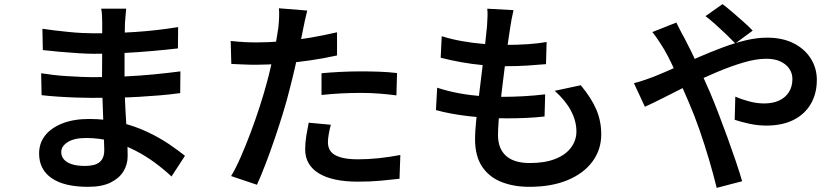

<svg xmlns="http://www.w3.org/2000/svg" viewBox="-20 -846 4040 928"><path d="M590 -804Q589 -790 587 -772.5Q585 -755 584 -735Q584 -716 583 -683.5Q582 -651 582 -612Q582 -573 582 -534Q582 -495 582 -463Q582 -419 584 -366.5Q586 -314 589.5 -261.5Q593 -209 595 -164.5Q597 -120 597 -91Q597 -51 576.5 -17.5Q556 16 514 36.5Q472 57 406 57Q290 57 229.5 15Q169 -27 169 -104Q169 -154 198 -191Q227 -228 281.5 -249.5Q336 -271 411 -271Q492 -271 563 -253.5Q634 -236 693 -208Q752 -180 797.5 -149Q843 -118 874 -93L809 7Q774 -26 729.5 -59Q685 -92 632.5 -119Q580 -146 521 -162.5Q462 -179 396 -179Q338 -179 307 -159Q276 -139 276 -111Q276 -91 288.5 -76Q301 -61 326.5 -52.5Q352 -44 390 -44Q418 -44 439 -50.5Q460 -57 472 -74Q484 -91 484 -121Q484 -145 482 -187.5Q480 -230 478.5 -280.5Q477 -331 475 -379.5Q473 -428 473 -463Q473 -498 473.5 -537Q474 -576 474 -613.5Q474 -651 474 -683.5Q474 -716 474 -738Q474 -752 473 -772Q472 -792 469 -804ZM185 -707Q211 -703 244 -699Q277 -695 312 -691.5Q347 -688 378.5 -686.5Q410 -685 434 -685Q534 -685 634.5 -691.5Q735 -698 841 -715L840 -612Q788 -606 721.5 -600Q655 -594 581.5 -590Q508 -586 435 -586Q403 -586 357 -589Q311 -592 265 -596Q219 -600 187 -604ZM179 -492Q204 -488 237 -484Q270 -480 305 -478Q340 -476 371 -474.5Q402 -473 423 -473Q510 -473 583.5 -476.5Q657 -480 723.5 -486.5Q790 -493 852 -501L851 -396Q800 -389 751 -385Q702 -381 652 -378Q602 -375 545.5 -374Q489 -373 422 -373Q392 -373 348 -374.5Q304 -376 259.5 -379Q215 -382 181 -386Z M1465 -795Q1460 -776 1454 -748.5Q1448 -721 1445 -705Q1438 -670 1428 -621.5Q1418 -573 1405.5 -519Q1393 -465 1380 -415Q1367 -362 1348 -300Q1329 -238 1307.5 -175Q1286 -112 1264 -54.5Q1242 3 1222 47L1097 5Q1120 -33 1144 -88Q1168 -143 1191.5 -205.5Q1215 -268 1235 -330Q1255 -392 1269 -444Q1279 -480 1287.5 -517.5Q1296 -555 1303.5 -590.5Q1311 -626 1316.5 -657Q1322 -688 1325 -710Q1328 -736 1329 -762.5Q1330 -789 1328 -806ZM1219 -641Q1279 -641 1344.5 -646.5Q1410 -652 1477.5 -663.5Q1545 -675 1609 -690V-578Q1547 -564 1477.5 -554Q1408 -544 1341 -538.5Q1274 -533 1218 -533Q1183 -533 1154 -534.5Q1125 -536 1098 -537L1095 -648Q1133 -644 1161.5 -642.5Q1190 -641 1219 -641ZM1534 -492Q1576 -496 1625.5 -498.5Q1675 -501 1724 -501Q1767 -501 1811.5 -499.5Q1856 -498 1899 -493L1896 -385Q1858 -390 1814.5 -393.5Q1771 -397 1725 -397Q1675 -397 1628 -394.5Q1581 -392 1534 -387ZM1579 -243Q1573 -221 1569 -198Q1565 -175 1565 -158Q1565 -141 1571.5 -126Q1578 -111 1594 -100Q1610 -89 1638.5 -82.5Q1667 -76 1711 -76Q1761 -76 1812 -81.5Q1863 -87 1915 -97L1911 18Q1869 23 1819 27.5Q1769 32 1710 32Q1586 32 1520.5 -8.5Q1455 -49 1455 -124Q1455 -157 1460.5 -190Q1466 -223 1472 -253Z M2462 -797Q2456 -772 2452.5 -752Q2449 -732 2446 -713Q2442 -690 2436.5 -650Q2431 -610 2424.5 -560Q2418 -510 2411.5 -457Q2405 -404 2399 -353Q2393 -302 2390 -260.5Q2387 -219 2387 -193Q2387 -128 2425.5 -93Q2464 -58 2541 -58Q2613 -58 2663 -77.5Q2713 -97 2739.5 -132Q2766 -167 2766 -211Q2766 -261 2739.5 -311Q2713 -361 2661 -407L2787 -434Q2838 -373 2862 -317Q2886 -261 2886 -197Q2886 -122 2843 -64.5Q2800 -7 2722.5 25Q2645 57 2538 57Q2463 57 2403.5 33.5Q2344 10 2310 -41Q2276 -92 2276 -175Q2276 -206 2281 -258Q2286 -310 2293.5 -372Q2301 -434 2309 -498.5Q2317 -563 2323.5 -621Q2330 -679 2334 -720Q2336 -753 2336.5 -770.5Q2337 -788 2335 -804ZM2115 -671Q2159 -657 2211.5 -647.5Q2264 -638 2319 -633.5Q2374 -629 2422 -629Q2481 -629 2532 -632.5Q2583 -636 2622 -643L2619 -536Q2573 -532 2527.5 -529Q2482 -526 2419 -526Q2371 -526 2316.5 -531Q2262 -536 2209 -545.5Q2156 -555 2110 -567ZM2093 -422Q2145 -405 2200 -395Q2255 -385 2309 -381.5Q2363 -378 2412 -378Q2460 -378 2512.5 -381Q2565 -384 2615 -390L2612 -283Q2568 -278 2523 -276Q2478 -274 2430 -274Q2335 -274 2245 -284.5Q2155 -295 2087 -314Z M3534 -636Q3516 -655 3490 -680Q3464 -705 3437 -729Q3410 -753 3390 -768L3472 -826Q3490 -813 3517.5 -789.5Q3545 -766 3572.5 -741.5Q3600 -717 3618 -698ZM3249 -737Q3254 -728 3260.5 -714Q3267 -700 3275 -685.5Q3283 -671 3288 -662Q3318 -605 3350.5 -535Q3383 -465 3411 -401Q3429 -359 3451 -302Q3473 -245 3495 -184.5Q3517 -124 3536 -68Q3555 -12 3567 30L3444 62Q3429 0 3407.5 -73Q3386 -146 3361 -218Q3336 -290 3309 -352Q3288 -401 3268 -446.5Q3248 -492 3228.5 -533.5Q3209 -575 3189 -609Q3179 -626 3163 -650Q3147 -674 3133 -691ZM3044 -444Q3072 -451 3099 -460.5Q3126 -470 3139 -475Q3189 -495 3244.5 -520Q3300 -545 3357.5 -570Q3415 -595 3472.5 -616.5Q3530 -638 3584 -651Q3638 -664 3687 -664Q3762 -664 3815.5 -637Q3869 -610 3898.5 -563.5Q3928 -517 3928 -460Q3928 -394 3899 -344Q3870 -294 3815.5 -266.5Q3761 -239 3684 -239Q3643 -239 3601.5 -248Q3560 -257 3531 -267L3534 -379Q3566 -365 3602.5 -355.5Q3639 -346 3673 -346Q3716 -346 3746.5 -360.5Q3777 -375 3793.5 -401.5Q3810 -428 3810 -464Q3810 -491 3795.5 -513Q3781 -535 3753 -548.5Q3725 -562 3684 -562Q3634 -562 3572 -543.5Q3510 -525 3442.5 -496.5Q3375 -468 3310 -435.5Q3245 -403 3190 -375Q3135 -347 3097 -330Z"/></svg>

Font: Noto Sans JP SemiBold
Style: Regular
Weight: 600
Designer: Ryoko NISHIZUKA  (kana, bopomofo & ideographs); Paul D. Hunt (Latin, Greek & Cyrillic); Sandoll Communications , Soo-you
Foundry: Adobe
Version: Version 2.004-H2;hotconv 1.0.118;makeotfexe 2.5.65603